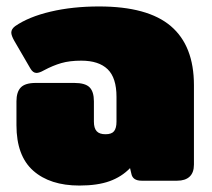

<svg xmlns="http://www.w3.org/2000/svg" viewBox="-20 -560 656 595"><path d="M31 -172V-246Q31 -275 44.5 -289Q58 -303 91 -303H210Q244 -303 257.5 -289.5Q271 -276 271 -246V-183Q271 -163 279.5 -153.5Q288 -144 307 -144Q326 -144 333.5 -153.5Q341 -163 341 -183V-260Q341 -319 313.5 -345.5Q286 -372 232 -372Q196 -372 170 -364.5Q144 -357 116 -342Q102 -334 93 -334Q82 -334 74 -348L24 -434Q15 -450 15 -459Q15 -470 27 -479Q69 -508 137 -524Q205 -540 287 -540Q438 -540 509.5 -479Q581 -418 581 -296V-50Q581 -25 567.5 -12.5Q554 0 529 0H419Q391 0 387 -22L383 -39Q357 -12 319.5 1.5Q282 15 226 15Q135 15 83 -31Q31 -77 31 -172Z"/></svg>

Font: Mitr
Style: Bold
Weight: 700
Designer: Thanarat Vachiruckul
Foundry: Cadson Demak
Version: Version 1.002